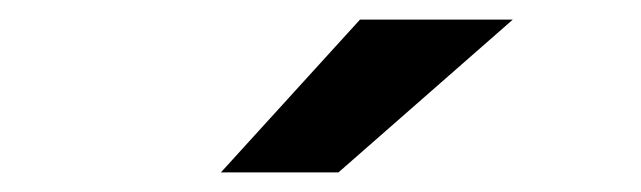

<svg xmlns="http://www.w3.org/2000/svg" viewBox="-20 -941 654 196"><path d="M205.5 -765 347.5 -921H503.5L325.5 -765Z"/></svg>

Font: Undotted
Style: Bold
Weight: 700
Designer: Delve Withrington, Dave Bailey, Thomas Jockin
Foundry: Delve Fonts LLC
Version: Version 4.000